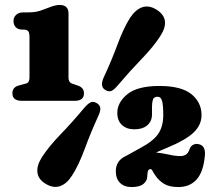

<svg xmlns="http://www.w3.org/2000/svg" viewBox="-20 -740 880 775"><path d="M71 -620.5Q52.5 -620.5 43.5 -630.2Q34.5 -640 34.5 -655Q34.5 -670 45 -680Q55.5 -690 74.5 -690H92.5Q123 -690 143.2 -697Q163.5 -704 184 -712Q205 -720 220.5 -720Q256.5 -720 256.5 -686V-426.5Q256.5 -408.5 269.5 -403L291.5 -395.5Q319 -387.5 319 -363.5Q319 -333 281.5 -333H68.5Q30 -333 30 -363.5Q30 -389 58 -395.5L85.5 -403Q99 -406.5 99 -426.5V-589Q99 -608 93.8 -614.2Q88.5 -620.5 76 -620.5ZM455.5 -395.5Q440.5 -377.5 429.8 -373Q419 -368.5 404 -377.5Q381.5 -391.5 400 -430.5Q430.5 -496 454.5 -561Q478.5 -626 505.5 -669Q527.5 -701.5 554.2 -710.8Q581 -720 612 -701Q672 -663 626.5 -593.5Q599.5 -551.5 551.2 -501.5Q503 -451.5 455.5 -395.5ZM319.5 -304Q335 -322 346 -327Q357 -332 372 -323Q384.5 -314.5 385 -302Q385.5 -289.5 375.5 -269Q345.5 -203 321.5 -137.8Q297.5 -72.5 270.5 -31Q249 2.5 221.8 11.5Q194.5 20.5 163.5 1.5Q134 -16.5 131 -44.5Q128 -72.5 149.5 -106Q176.5 -148 225 -198.2Q273.5 -248.5 319.5 -304ZM447.5 -49Q447.5 -92.5 489.5 -111L544.5 -141.5Q598 -169.5 618.5 -199.5Q639 -229.5 639 -276Q639 -315.5 634.2 -332.5Q629.5 -349.5 616.5 -349.5Q601 -349.5 597.2 -337.8Q593.5 -326 593.5 -308.5V-278Q593.5 -251 574.8 -234.5Q556 -218 522.5 -218Q491 -218 472.2 -235.5Q453.5 -253 453.5 -284.5Q453.5 -326.5 494.2 -359.8Q535 -393 623.5 -393Q712 -393 752.8 -359.8Q793.5 -326.5 793.5 -275.5Q793.5 -236 762.2 -205.8Q731 -175.5 658 -145L609.5 -124.5Q637.5 -121.5 662.5 -115.8Q687.5 -110 708.5 -110Q719.5 -110 729.5 -115.5Q739.5 -121 745 -137.5Q749 -149.5 757.8 -154.5Q766.5 -159.5 775.5 -159Q811 -156.5 807 -112.5Q801.5 -47 774 -16Q746.5 15 700 15Q664 15 643 2.5Q622 -10 607.5 -31Q599 -43.5 595.5 -50.5Q592 -57.5 587 -57.5Q574.5 -57.5 574.5 -28.5Q574.5 -10.5 559.2 2.2Q544 15 511.5 15Q481.5 15 464.5 -1.8Q447.5 -18.5 447.5 -49Z"/></svg>

Font: Fraunces 72pt SuperSoft Black
Style: Regular
Weight: 900
Version: Version 1.000;[0bf87f6ff]